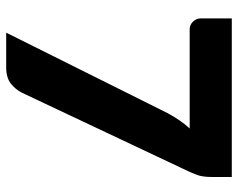

<svg xmlns="http://www.w3.org/2000/svg" viewBox="-94 -674 768 620"><g transform="rotate(90 290.0 -364.0)"><path d="M551.5 -728.5V-663.5Q551.5 -634.5 545 -616.8Q538.5 -599 532.5 -587L279.5 -51Q269 -30 249.8 -15Q230.5 0 198.5 0H85.5L345.5 -521.5Q357 -542.5 368.8 -559.8Q380.5 -577 395 -592.5H74.5Q67.5 -592.5 61.2 -595.2Q55 -598 50.2 -602.8Q45.5 -607.5 42.5 -613.8Q39.5 -620 39.5 -626.5V-728.5Z"/></g></svg>

Font: Lato
Style: Regular
Weight: 900
Designer: Lukasz Dziedzic with Adam Twardoch and Botio Nikoltchev
Foundry: tyPoland Lukasz Dziedzic
Version: Version 2.010; 2014-09-01; http://www.latofonts.com/; ttfaut